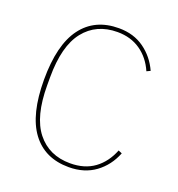

<svg xmlns="http://www.w3.org/2000/svg" viewBox="-131 -818 871 938"><g transform="rotate(20 305.0 -349.0)"><path d="M329 12Q204 12 137 -78Q70 -168 70 -349Q70 -530 137 -620Q204 -710 329 -710Q406 -710 461 -670.5Q516 -631 545 -567L526 -558Q499 -620 448.5 -655Q398 -690 329 -690Q219 -690 156.5 -611Q94 -532 94 -370V-328Q94 -166 156.5 -87Q219 -8 329 -8Q404 -8 454.5 -45Q505 -82 531 -148L550 -140Q523 -71 466.5 -29.5Q410 12 329 12Z"/></g></svg>

Font: IBM Plex Sans Arabic Thin
Style: Regular
Weight: 100
Designer: Mike Abbink, Paul van der Laan, Pieter van Rosmalen, Wael Morcos, Khajak Apelian
Foundry: Bold Monday
Version: Version 1.101